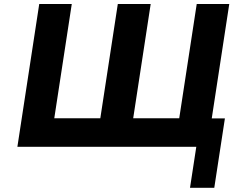

<svg xmlns="http://www.w3.org/2000/svg" viewBox="-20 -723 1168 943"><path d="M472.7 -142.3H246.6L332.5 -703.3H172.7L65.4 -2.1H944.1L913.2 199.5H1032.4L1084.6 -141.5H1020L1106 -703.3H946.2L860.3 -142.3H634.2L720.1 -703.3H558.6Z"/></svg>

Font: Sztylet
Style: BdObl
Weight: 700
Foundry: Cannot Into Space Fonts, PlusOne Fonts
Version: Version 0.12